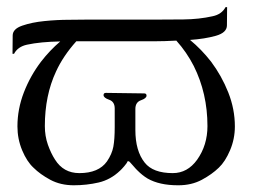

<svg xmlns="http://www.w3.org/2000/svg" viewBox="-20 -520 730 554"><path d="M192.9 14.6Q154.8 14.6 125.2 -1.2Q95.7 -17.1 76.7 -36.1Q57.6 -53.7 43.9 -86.4Q30.3 -119.1 30.3 -155.3Q30.3 -205.1 48.8 -253.2Q67.4 -301.3 98.6 -342.3Q123.5 -374.5 153.8 -400.4Q96.7 -399.4 58.1 -391.1Q31.2 -385.3 20.5 -364.7H16.1L16.6 -417.5Q16.6 -436.5 44.2 -446Q71.8 -455.6 108.2 -459.2Q144.5 -462.9 179.2 -462.9Q213.9 -462.9 228 -463.4H423.3Q463.4 -463.4 509 -463.9Q554.7 -464.4 593.3 -473.1Q619.6 -478.5 630.9 -499.5H635.3L634.8 -446.8Q634.8 -425.8 602.8 -416.7Q570.8 -407.7 528.3 -404.8Q561 -377.9 588.9 -342.3Q619.6 -301.3 638.7 -253.2Q657.7 -205.1 657.7 -155.3Q657.7 -119.1 643.8 -86.4Q629.9 -53.7 611.3 -36.1Q591.8 -17.1 562.3 -1.2Q532.7 14.6 495.1 14.6H493.2Q439.9 14.6 405.8 -4.9Q391.1 -13.7 377 -27.8Q374 -30.3 363.5 -42.5Q353 -54.7 351.6 -54.7H348.1Q346.7 -49.8 338.6 -40.5Q330.6 -31.2 326.7 -27.8Q299.3 -1.5 264.6 6.6Q230 14.6 192.9 14.6ZM200.2 -400.9Q162.1 -358.4 141.6 -313.5Q109.4 -244.6 109.4 -156.2Q109.4 -127.4 118.2 -102.5Q127 -77.6 138.7 -59.6Q163.1 -20.5 209 -20.5Q264.6 -20.5 288.6 -54.2Q303.2 -75.7 307.1 -96.9Q311 -118.2 311 -153.3V-207Q311 -226.6 294.9 -232.2Q278.8 -237.8 278.8 -245.6Q278.8 -252 285.6 -252L396 -250.5Q402.8 -250.5 402.8 -244.1Q402.8 -236.3 386.7 -230.7Q370.6 -225.1 370.6 -205.6V-145Q370.6 -84.5 397.5 -50.8Q421.4 -20.5 478.5 -20.5Q521 -20.5 548.8 -59.1Q578.6 -101.1 578.6 -156.2Q578.6 -250.5 539.1 -329.6Q518.6 -369.6 488.8 -402.8Q471.7 -401.9 455.6 -401.4Q439.5 -400.9 425.8 -400.9Z"/></svg>

Font: Caudex
Style: Regular
Weight: 400
Version: Version 1.01